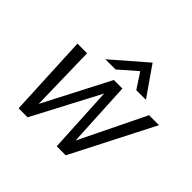

<svg xmlns="http://www.w3.org/2000/svg" viewBox="-173 -891 1073 1073"><g transform="rotate(45 364.0 -354.0)"><path d="M106 0.5 83 -487.8H159.2L168 -96.2L370.6 -487.8H438L458.5 -97.2L648.9 -487.8H727.5L478 0H406.7L385.7 -396L177.2 0.5ZM254.9 -536.1 455.1 -709.5 575.7 -536.1H499.5L439.9 -627L335.9 -536.1Z"/></g></svg>

Font: Acari Sans
Style: Italic
Weight: 400
Italic angle: -13°
Designer: Alfredo Marco Pradil and Stefan Peev
Foundry: Hanken Design Co.
Version: Version 1.045;January 11, 2019;FontCreator 11.5.0.2425 64-bi